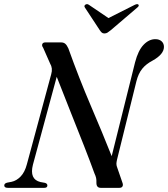

<svg xmlns="http://www.w3.org/2000/svg" viewBox="-34 -904 808 924"><path d="M124.5 -111.5Q106.5 -41 160.5 -28L182.5 -24Q194 -20.5 194 -11.5Q194 0 179 0H4Q-13.5 0 -13.5 -11.5Q-13.5 -21.5 0.5 -25L21.5 -29Q45.5 -34 65.5 -54.8Q85.5 -75.5 95.5 -114L212.5 -547Q221 -575.5 207 -598.5L173.5 -674.5Q166.5 -683.5 169.5 -691.8Q172.5 -700 185 -700H259Q272.5 -700 280.2 -693.2Q288 -686.5 295 -671Q347 -526 403 -395.2Q459 -264.5 503.5 -152.5L616 -604Q631 -661.5 657 -688.5Q683 -715.5 713.5 -715.5Q732.5 -715.5 743.8 -705.2Q755 -695 755 -678Q754.5 -642.5 700.5 -612.5Q669 -596 650.5 -573.2Q632 -550.5 622.5 -513L529 -135Q526.5 -124 526.2 -115.5Q526 -107 531.5 -93.5L555 -25.5Q559.5 -14 555.5 -7Q551.5 0 540.5 0H451Q429.5 0 430 -25Q430.5 -38 428.5 -47.5Q426.5 -57 420 -71Q400.5 -125 370.8 -201Q341 -277 306.5 -363.2Q272 -449.5 239 -534.5ZM499.5 -759Q490 -751.5 483.5 -747.2Q477 -743 468.5 -743Q460.5 -743 455.8 -747.2Q451 -751.5 446 -759L375 -867Q368.5 -876 377.5 -882Q385.5 -887 395 -880L488 -817L613 -880Q627 -887 632 -882Q637.5 -876 626 -867Z"/></svg>

Font: Fraunces 72pt S000
Style: Italic
Weight: 400
Italic angle: -16°
Version: Version 1.000; ttfautohint (v1.8.3)